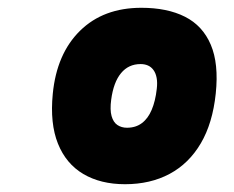

<svg xmlns="http://www.w3.org/2000/svg" viewBox="-20 -1065 602 493"><path d="M301 -592Q238.5 -592 194 -618.2Q149.5 -644.5 128.8 -696.2Q108 -748 115.5 -824Q125.5 -927 185.5 -986Q245.5 -1045 343 -1045Q409.5 -1045 455 -1022Q500.5 -999 521.2 -950.2Q542 -901.5 534 -825Q526 -748.5 495.5 -696.8Q465 -645 415.5 -618.5Q366 -592 301 -592ZM265.5 -809Q262 -783 266.5 -767Q271 -751 281.5 -744Q292 -737 306 -737Q328.5 -737 344.2 -748.8Q360 -760.5 369.5 -783Q379 -805.5 382.5 -836.5Q384.5 -853 382.2 -865Q380 -877 374.2 -885Q368.5 -893 360 -896.8Q351.5 -900.5 341 -900.5Q310 -900.5 290.8 -877.2Q271.5 -854 265.5 -809Z"/></svg>

Font: Edu SA Hand
Style: Bold
Weight: 700
Designer: Tina and Corey Anderson, Eben Sorkin, Mirko Velimirovic
Foundry: Google for Education
Version: Version 2.000